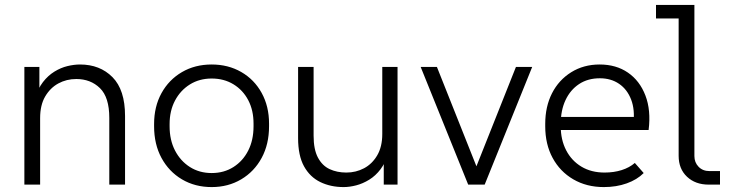

<svg xmlns="http://www.w3.org/2000/svg" viewBox="-20 -750 2965 780"><path d="M79 0V-478H140V-350H123Q134 -390 154.5 -416.5Q175 -443 201 -459Q227 -475 254 -481.5Q281 -488 305 -488Q386 -488 437 -436.5Q488 -385 488 -279V0H424V-271Q424 -355 386 -392Q348 -429 290 -429Q250 -429 217 -411Q184 -393 163.5 -358Q143 -323 143 -270V0Z M840 10Q772 10 719 -21.5Q666 -53 636 -108.5Q606 -164 606 -237V-246Q606 -317 636 -371.5Q666 -426 719 -457Q772 -488 840 -488Q907 -488 960 -457.5Q1013 -427 1043 -372.5Q1073 -318 1073 -248V-237Q1073 -164 1043 -108.5Q1013 -53 960 -21.5Q907 10 840 10ZM840 -47Q890 -47 928.5 -71.5Q967 -96 988.5 -138.5Q1010 -181 1010 -237V-248Q1010 -302 988.5 -343Q967 -384 928.5 -407.5Q890 -431 840 -431Q790 -431 751.5 -407Q713 -383 691 -341.5Q669 -300 669 -246V-237Q669 -181 691 -138.5Q713 -96 751.5 -71.5Q790 -47 840 -47Z M1376 10Q1323 10 1281 -10.5Q1239 -31 1215 -74.5Q1191 -118 1191 -189V-478H1254V-199Q1254 -143 1271.5 -110Q1289 -77 1319 -63Q1349 -49 1387 -49Q1426 -49 1459 -66.5Q1492 -84 1512.5 -119Q1533 -154 1533 -206V-478H1595V0H1539V-128H1557Q1546 -89 1526 -62.5Q1506 -36 1480 -20Q1454 -4 1427 3Q1400 10 1376 10Z M1882 0 1689 -478H1755L1928 -43H1903L2076 -478H2142L1949 0Z M2433 10Q2363 10 2309 -21.5Q2255 -53 2225 -108.5Q2195 -164 2195 -237V-247Q2195 -317 2222.5 -371Q2250 -425 2300.5 -456.5Q2351 -488 2416 -488Q2483 -488 2531 -455Q2579 -422 2602 -362Q2625 -302 2615 -222H2241V-275H2581L2553 -247Q2560 -304 2544 -345.5Q2528 -387 2495 -409.5Q2462 -432 2417 -432Q2368 -432 2332.5 -408.5Q2297 -385 2277.5 -343.5Q2258 -302 2258 -247V-237Q2258 -182 2280 -139.5Q2302 -97 2342 -73Q2382 -49 2436 -49Q2474 -49 2505.5 -59Q2537 -69 2559 -88L2595 -47Q2568 -20 2526 -5Q2484 10 2433 10Z M2859 0Q2805 0 2771 -32Q2737 -64 2737 -117V-703L2765 -675H2645V-730H2801V-116Q2801 -90 2818 -72.5Q2835 -55 2862 -55H2905V0Z"/></svg>

Font: SUSE Light
Style: Regular
Weight: 300
Designer: Rene Bieder
Foundry: SUSE
Version: Version 1.000